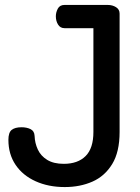

<svg xmlns="http://www.w3.org/2000/svg" viewBox="-20 -751 566 777"><path d="M242 6Q176 6 124 -17.5Q72 -41 43 -84Q14 -127 14 -185Q14 -215 27.5 -225.5Q41 -236 67 -236Q88 -236 103.5 -228.5Q119 -221 120 -201Q121 -172 133 -146Q145 -120 171 -104Q197 -88 238 -88Q295 -88 326.5 -119.5Q358 -151 358 -217V-637H241Q224 -637 215 -651.5Q206 -666 206 -685Q206 -701 214 -716Q222 -731 241 -731H416Q435 -731 449.5 -722Q464 -713 464 -696V-217Q464 -136 434 -87Q404 -38 354 -16Q304 6 242 6Z"/></svg>

Font: Dosis SemiBold
Style: Regular
Weight: 600
Designer: EdgarTolentino, PabloImpallari, IginoMarini
Foundry: EdgarTolentino, PabloImpallari, IginoMarini
Version: Version 3.001; ttfautohint (v1.8.2)